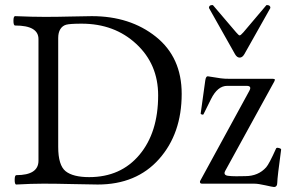

<svg xmlns="http://www.w3.org/2000/svg" viewBox="-20 -727 1144 760"><path d="M33.2 0ZM1092.8 -134.8Q1077.6 -22.9 1077.6 -4.9Q1077.6 13.2 1064.5 13.2Q1059.6 13.2 1031 6.6Q1002.4 0 984.9 0H779.8Q771.5 0 771.5 -6.8Q771.5 -9.8 772.5 -11.2L966.8 -367.2Q970.7 -374.5 970.7 -378.4Q970.7 -387.2 956.5 -387.2H879.4Q841.3 -387.2 815.4 -335L785.6 -274.9Q784.2 -272 779.1 -273.7Q773.9 -275.4 774.4 -277.8L792.5 -408.2Q794.9 -426.3 803.7 -424.8L854 -417Q866.7 -415 891.6 -415H1060.5Q1067.9 -415 1067.9 -411.6Q1067.9 -408.2 1065.4 -403.8L871.6 -50.8Q868.7 -45.4 868.7 -42Q868.7 -33.2 881.8 -31.2Q895 -29.3 915.3 -29.3Q935.5 -29.3 950.7 -29.8Q1002.4 -29.8 1033.7 -64.9Q1045.4 -78.1 1072.8 -139.2Q1074.7 -143.6 1084 -141.1Q1093.3 -138.7 1092.8 -134.8ZM1049.3 -693.8 947.3 -512.7Q939.5 -499 928.7 -499Q918 -499 910.2 -512.7L808.1 -693.8Q808.1 -693.8 807.1 -695.8Q807.1 -707 820.3 -707Q822.8 -707 824.2 -705.1L914.6 -599.1Q924.8 -586.9 928.7 -586.9Q932.6 -586.9 943.4 -599.1L1033.2 -705.1Q1034.7 -707 1036.1 -707Q1050.3 -707 1050.3 -695.8Q1050.3 -695.8 1049.3 -693.8ZM132.3 -90.8V-572.3Q132.3 -626 40 -626Q33.2 -626 33.2 -644.5Q33.2 -663.1 40 -663.1Q108.4 -660.2 157.5 -660.2Q206.5 -660.2 259.5 -661.6Q312.5 -663.1 343.3 -663.1Q495.1 -663.1 597.2 -581.5Q699.2 -500 699.2 -355.5Q699.2 -198.2 609.6 -97.4Q520 3.4 366.7 3.4Q343.3 3.4 271.7 1.7Q200.2 0 152.3 0Q104.5 0 44.4 3.4Q38.1 3.4 38.1 -14.9Q38.1 -33.2 44.4 -33.7Q132.3 -33.7 132.3 -90.8ZM210.4 -145.5Q210.4 -72.8 239.7 -49.3Q269 -25.9 333 -25.9Q458 -25.9 532 -114.3Q606 -202.6 606 -349.6Q606 -472.7 519.5 -553Q433.1 -633.3 303.2 -633.3Q256.8 -633.3 241.9 -629.2Q227.1 -625 218.8 -611.6Q210.4 -598.1 210.4 -576.7Z"/></svg>

Font: Junicode
Style: Regular
Weight: 400
Designer: Peter S. Baker
Foundry: Briery Creek Software
Version: Version 0.7.2